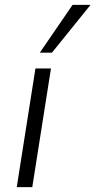

<svg xmlns="http://www.w3.org/2000/svg" viewBox="-20 -771 393 791"><path d="M49 0 126 -489H190L113 0ZM144 -554 279 -751H353L194 -554Z"/></svg>

Font: Nunito Sans 10pt Light
Style: Italic
Weight: 300
Italic angle: -9°
Designer: Vernon Adams
Foundry: Vernon Adams
Version: Version 3.101;gftools[0.9.27]